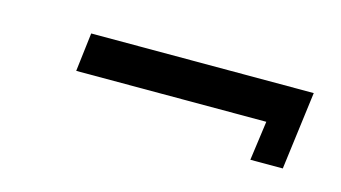

<svg xmlns="http://www.w3.org/2000/svg" viewBox="-31 -280 426 240"><g transform="rotate(15 181.5 -159.5)"><path d="M341 -109 354 -210H66L60 -160H306L299 -109Z"/></g></svg>

Font: Hussar Tani
Style: Kurs
Weight: 700
Foundry: Cannot Into Space Fonts
Version: Version 0.92